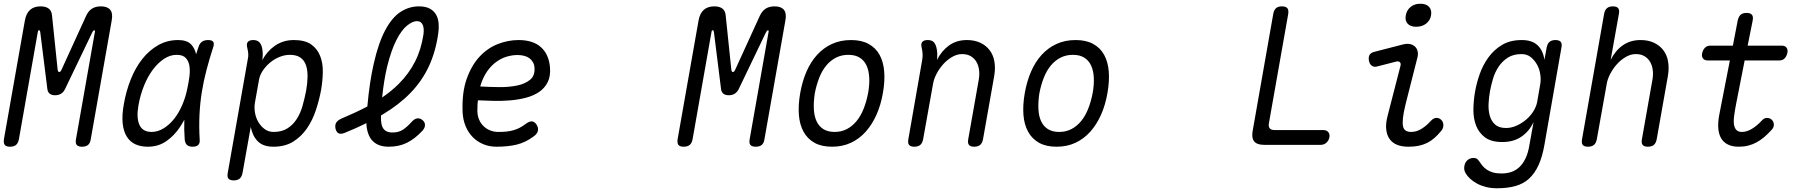

<svg xmlns="http://www.w3.org/2000/svg" viewBox="-28 -774 9648 1026"><path d="M457 -30Q454 -9 442.5 0.5Q431 10 410.5 10Q390 10 382 0.5Q374 -9 378 -30L479 -603Q481 -610 478 -611Q477 -612 476 -612Q471 -612 466 -603L320 -299Q312 -282 298.5 -273.5Q285 -265 266.5 -265Q248 -265 237.5 -273.5Q227 -282 225 -299L187 -603Q185 -613 180 -612.5Q175 -612 174 -603L73 -30Q69 -9 57.5 0.5Q46 10 25.5 10Q5 10 -2.5 0.5Q-10 -9 -7 -30L105 -665Q112 -703 133 -721.5Q154 -740 189 -740Q217 -740 232.5 -728Q248 -716 250 -691L280 -402Q282 -389 288.5 -389Q295 -389 301 -402L433 -691Q445 -716 464 -728Q483 -740 511 -740Q546 -740 561 -721.5Q576 -703 569 -665Z M762 10Q724 10 695.5 -3Q667 -16 649.5 -44Q632 -72 627.5 -115Q623 -158 634 -219Q646 -288 671 -350.5Q696 -413 733 -459.5Q770 -506 818 -533Q866 -560 924 -560Q972 -560 994 -536Q1013 -515 1020 -484Q1026 -502 1032 -521Q1039 -543 1052 -551.5Q1065 -560 1084 -560Q1105 -560 1111.5 -550.5Q1118 -541 1111 -521Q1091 -459 1075.5 -400Q1060 -341 1050.5 -282Q1041 -223 1038 -160.5Q1035 -98 1039 -29Q1041 -9 1031.5 0.5Q1022 10 1001.5 10Q981 10 971 0.5Q961 -9 959 -29Q955 -84 957 -134Q946 -114 933 -94Q903 -49 860.5 -19.5Q818 10 762 10ZM782 -69Q815 -69 846 -88Q877 -107 902.5 -139Q928 -171 946.5 -214.5Q965 -258 974 -306Q980 -333 984 -363.5Q988 -394 984.5 -420Q981 -446 965.5 -463.5Q950 -481 916 -481Q881 -481 848.5 -459.5Q816 -438 789 -402Q762 -366 742 -317Q722 -268 712 -212Q700 -145 717 -107Q734 -69 782 -69Z M1374 -453Q1386 -476 1402.5 -495Q1419 -514 1439.5 -528.5Q1460 -543 1485.5 -551.5Q1511 -560 1542 -560Q1602 -560 1635 -536.5Q1668 -513 1683 -474.5Q1698 -436 1697 -389Q1696 -342 1688 -294Q1678 -240 1660 -185.5Q1642 -131 1612 -87.5Q1582 -44 1538.5 -17Q1495 10 1433 10Q1378 10 1349.5 -19Q1321 -48 1312 -96L1268 150Q1264 171 1252.5 180.5Q1241 190 1221 190Q1201 190 1193 180.5Q1185 171 1189 150L1296 -457Q1300 -473 1298.5 -488.5Q1297 -504 1293 -520Q1288 -540 1296.5 -550Q1305 -560 1325 -560Q1345 -560 1356 -550Q1367 -540 1372 -520Q1376 -504 1376 -487Q1376 -470 1374 -453ZM1521 -481Q1493 -481 1465 -469.5Q1437 -458 1414.5 -439Q1392 -420 1376 -396Q1360 -372 1356 -347L1334 -224Q1330 -199 1334.5 -172Q1339 -145 1352.5 -122Q1366 -99 1386.5 -84Q1407 -69 1434 -69Q1478 -69 1508 -88Q1538 -107 1558 -138.5Q1578 -170 1589 -209.5Q1600 -249 1608 -290Q1615 -329 1615.5 -364Q1616 -399 1607 -425.5Q1598 -452 1577 -466.5Q1556 -481 1521 -481Z M2229 -75Q2189 -32 2146.5 -11Q2104 10 2049 10Q2013 10 1988.5 -2.5Q1964 -15 1950.5 -37Q1937 -59 1932 -91Q1930 -103 1930 -116Q1876 -89 1814 -64Q1793 -56 1781.5 -61.5Q1770 -67 1765 -86Q1761 -106 1768.5 -118.5Q1776 -131 1796 -140Q1872 -172 1935 -205Q1947 -338 1969 -433Q1994 -544 2030.5 -612.5Q2067 -681 2112.5 -710.5Q2158 -740 2211 -740Q2247 -740 2269.5 -727.5Q2292 -715 2303 -694.5Q2314 -674 2316 -648Q2318 -622 2314 -596Q2300 -497 2263.5 -419Q2227 -341 2166 -278Q2105 -215 2018 -163L2008 -157V-141Q2008 -116 2014 -99.5Q2020 -83 2033.5 -74.5Q2047 -66 2070 -66Q2104 -66 2127.5 -82.5Q2151 -99 2173 -124Q2188 -140 2202.5 -141.5Q2217 -143 2230 -132Q2244 -120 2243 -104.5Q2242 -89 2229 -75ZM2014 -253Q2064 -287 2103 -326Q2157 -380 2190 -445Q2223 -510 2235 -591Q2237 -606 2236 -619Q2235 -632 2231 -641Q2227 -650 2219.5 -655.5Q2212 -661 2199 -661Q2177 -661 2147.5 -637.5Q2118 -614 2090.5 -560.5Q2063 -507 2041 -419Q2024 -349 2014 -253Z M2838 -110Q2850 -92 2846.5 -75.5Q2843 -59 2825 -46Q2781 -13 2734 -1.5Q2687 10 2625 10Q2587 10 2554.5 -3.5Q2522 -17 2498 -41.5Q2474 -66 2460 -100Q2446 -134 2444 -175Q2440 -279 2465.5 -351.5Q2491 -424 2534 -470.5Q2577 -517 2632 -538.5Q2687 -560 2743 -560Q2820 -560 2862.5 -522Q2905 -484 2911 -414Q2915 -367 2898.5 -334.5Q2882 -302 2852 -282Q2822 -262 2781.5 -251.5Q2741 -241 2697 -237.5Q2653 -234 2608.5 -235Q2564 -236 2526 -238Q2524 -225 2523.5 -210Q2523 -195 2523 -178Q2524 -153 2533 -133Q2542 -113 2557.5 -98.5Q2573 -84 2593 -76.5Q2613 -69 2635 -69Q2660 -69 2679 -71Q2698 -73 2715.5 -78Q2733 -83 2748.5 -91Q2764 -99 2780 -111Q2800 -126 2813.5 -125.5Q2827 -125 2838 -110ZM2538 -312Q2587 -309 2639.5 -308.5Q2692 -308 2735.5 -317Q2779 -326 2805.5 -348.5Q2832 -371 2828 -414Q2827 -430 2819 -443Q2811 -456 2799.5 -464Q2788 -472 2772 -476Q2756 -480 2737 -480Q2710 -480 2680.5 -471.5Q2651 -463 2623.5 -443Q2596 -423 2574 -391Q2552 -359 2538 -312Z M4057 -30Q4054 -9 4042.5 0.5Q4031 10 4010.5 10Q3990 10 3982 0.5Q3974 -9 3978 -30L4079 -603Q4081 -610 4078 -611Q4077 -612 4076 -612Q4071 -612 4066 -603L3920 -299Q3912 -282 3898.5 -273.5Q3885 -265 3866.5 -265Q3848 -265 3837.5 -273.5Q3827 -282 3825 -299L3787 -603Q3785 -613 3780 -612.5Q3775 -612 3774 -603L3673 -30Q3669 -9 3657.5 0.5Q3646 10 3625.5 10Q3605 10 3597.5 0.5Q3590 -9 3593 -30L3705 -665Q3712 -703 3733 -721.5Q3754 -740 3789 -740Q3817 -740 3832.5 -728Q3848 -716 3850 -691L3880 -402Q3882 -389 3888.5 -389Q3895 -389 3901 -402L4033 -691Q4045 -716 4064 -728Q4083 -740 4111 -740Q4146 -740 4161 -721.5Q4176 -703 4169 -665Z M4418 10Q4362 10 4324.5 -11Q4287 -32 4266 -70Q4245 -108 4241 -160.5Q4237 -213 4248 -276Q4259 -339 4281.5 -391Q4304 -443 4338 -480.5Q4372 -518 4417.5 -539Q4463 -560 4520 -560Q4576 -560 4614 -539Q4652 -518 4672.5 -480.5Q4693 -443 4697 -391Q4701 -339 4690 -277Q4679 -213 4655.5 -160.5Q4632 -108 4598 -70Q4564 -32 4519 -11Q4474 10 4418 10ZM4432 -69Q4468 -69 4497 -84Q4526 -99 4548.5 -126Q4571 -153 4586.5 -191.5Q4602 -230 4611 -277Q4619 -322 4617 -359.5Q4615 -397 4602.5 -424Q4590 -451 4566 -466Q4542 -481 4505 -481Q4469 -481 4439.5 -466Q4410 -451 4387.5 -424Q4365 -397 4350 -359Q4335 -321 4326 -275Q4319 -229 4321 -191Q4323 -153 4335.5 -126Q4348 -99 4372 -84Q4396 -69 4432 -69Z M4929 -560Q4950 -560 4960.5 -550Q4971 -540 4976 -520Q4980 -504 4980.5 -487.5Q4981 -471 4979 -454Q5004 -503 5044 -531.5Q5084 -560 5139 -560Q5179 -560 5209.5 -546Q5240 -532 5259.5 -507Q5279 -482 5285.5 -447Q5292 -412 5285 -369L5225 -30Q5221 -9 5209.5 0.5Q5198 10 5178 10Q5158 10 5150 0.5Q5142 -9 5146 -30L5202 -347Q5207 -374 5204 -399Q5201 -424 5190 -443Q5179 -462 5160 -473.5Q5141 -485 5113 -485Q5086 -485 5059.5 -469.5Q5033 -454 5012 -430.5Q4991 -407 4976.5 -379Q4962 -351 4958 -326L4905 -30Q4901 -9 4889.5 0.5Q4878 10 4858 10Q4838 10 4830 0.5Q4822 -9 4826 -30L4900 -454Q4903 -470 4902 -487Q4901 -504 4897 -520Q4892 -540 4900.5 -550Q4909 -560 4929 -560Z M5618 10Q5562 10 5524.5 -11Q5487 -32 5466 -70Q5445 -108 5441 -160.5Q5437 -213 5448 -276Q5459 -339 5481.5 -391Q5504 -443 5538 -480.5Q5572 -518 5617.5 -539Q5663 -560 5720 -560Q5776 -560 5814 -539Q5852 -518 5872.5 -480.5Q5893 -443 5897 -391Q5901 -339 5890 -277Q5879 -213 5855.5 -160.5Q5832 -108 5798 -70Q5764 -32 5719 -11Q5674 10 5618 10ZM5632 -69Q5668 -69 5697 -84Q5726 -99 5748.5 -126Q5771 -153 5786.5 -191.5Q5802 -230 5811 -277Q5819 -322 5817 -359.5Q5815 -397 5802.5 -424Q5790 -451 5766 -466Q5742 -481 5705 -481Q5669 -481 5639.5 -466Q5610 -451 5587.5 -424Q5565 -397 5550 -359Q5535 -321 5526 -275Q5519 -229 5521 -191Q5523 -153 5535.5 -126Q5548 -99 5572 -84Q5596 -69 5632 -69Z M6727 0Q6689 0 6674 -18.5Q6659 -37 6666 -75L6776 -700Q6780 -721 6791 -730.5Q6802 -740 6822 -740Q6843 -740 6851 -730.5Q6859 -721 6856 -700L6753 -117Q6749 -98 6757 -88.5Q6765 -79 6783 -79H7043Q7061 -79 7070 -68Q7079 -57 7076 -40Q7072 -22 7059.5 -11Q7047 0 7029 0Z M7332 -419Q7315 -414 7303 -422.5Q7291 -431 7287 -450Q7284 -470 7291 -481.5Q7298 -493 7320 -498L7467 -536Q7490 -542 7506.5 -538.5Q7523 -535 7533.5 -525Q7544 -515 7547.5 -499.5Q7551 -484 7546 -465L7483 -217Q7472 -172 7469 -143.5Q7466 -115 7469.5 -99Q7473 -83 7484 -76Q7495 -69 7513 -69Q7542 -69 7569 -86Q7596 -103 7618 -128Q7633 -144 7647.5 -144Q7662 -144 7672 -135Q7684 -125 7685 -107Q7686 -89 7673 -74Q7655 -52 7636.5 -36Q7618 -20 7597.5 -10Q7577 0 7553 5Q7529 10 7498 10Q7465 10 7439.5 0.5Q7414 -9 7398.5 -30Q7383 -51 7379.5 -83Q7376 -115 7388 -159L7456 -423Q7459 -436 7452 -442Q7445 -448 7433 -445ZM7540 -631Q7509 -631 7494 -647.5Q7479 -664 7484 -691Q7489 -720 7510 -737Q7531 -754 7562 -754Q7594 -754 7609 -737Q7624 -720 7619 -691Q7614 -664 7592.5 -647.5Q7571 -631 7540 -631Z M8167 -122Q8155 -96 8138.5 -76.5Q8122 -57 8101 -43Q8080 -29 8055 -22Q8030 -15 8000 -15Q7941 -15 7908 -39.5Q7875 -64 7860 -102.5Q7845 -141 7845.5 -188.5Q7846 -236 7854 -282Q7862 -329 7879 -377.5Q7896 -426 7925.5 -467Q7955 -508 7998.5 -534Q8042 -560 8104 -560Q8159 -560 8188.5 -532Q8218 -504 8225 -454L8237 -520Q8241 -541 8252.5 -550.5Q8264 -560 8284 -560Q8304 -560 8312 -550.5Q8320 -541 8316 -520L8225 0Q8214 64 8193.5 108.5Q8173 153 8143 180.5Q8113 208 8070.5 220Q8028 232 7972 232Q7939 232 7912 225Q7885 218 7864 206.5Q7843 195 7828 181Q7813 167 7804 152Q7799 143 7797 133.5Q7795 124 7797 115Q7798 106 7802 97.5Q7806 89 7812.5 83Q7819 77 7827.5 73.5Q7836 70 7846 70Q7856 70 7862.5 73.5Q7869 77 7875 86Q7883 98 7893 110.5Q7903 123 7917 132.5Q7931 142 7950 147.5Q7969 153 7996 153Q8023 153 8046.5 145.5Q8070 138 8089.5 120.5Q8109 103 8123.5 73.5Q8138 44 8145 0ZM8020 -90Q8048 -90 8076 -102.5Q8104 -115 8127 -134.5Q8150 -154 8165.5 -178.5Q8181 -203 8186 -228L8203 -326Q8207 -351 8202.5 -379Q8198 -407 8184.5 -430.5Q8171 -454 8151 -469.5Q8131 -485 8103 -485Q8059 -485 8029.5 -466Q8000 -447 7980.5 -418Q7961 -389 7950.5 -354Q7940 -319 7934 -286Q7928 -253 7926.5 -218.5Q7925 -184 7933 -155.5Q7941 -127 7961.5 -108.5Q7982 -90 8020 -90Z M8558 -326 8505 -30Q8501 -9 8489.5 0.5Q8478 10 8458 10Q8438 10 8430 0.5Q8422 -9 8426 -30L8544 -700Q8548 -721 8559.5 -730.5Q8571 -740 8591 -740Q8611 -740 8619 -730.5Q8627 -721 8623 -700L8579 -454Q8604 -504 8644 -532Q8684 -560 8739 -560Q8779 -560 8809.5 -546Q8840 -532 8859.5 -507Q8879 -482 8885.5 -447Q8892 -412 8885 -369L8825 -30Q8821 -9 8809.5 0.5Q8798 10 8778 10Q8758 10 8750 0.5Q8742 -9 8746 -30L8802 -347Q8807 -374 8804 -399Q8801 -424 8790 -443Q8779 -462 8760 -473.5Q8741 -485 8713 -485Q8686 -485 8659.5 -469.5Q8633 -454 8612 -430.5Q8591 -407 8576.5 -379Q8562 -351 8558 -326Z M9494 -530Q9511 -530 9519 -519Q9527 -508 9523 -490Q9519 -473 9508.5 -462Q9498 -451 9480 -451H9295L9249 -217Q9241 -176 9238 -148.5Q9235 -121 9239 -103.5Q9243 -86 9253 -77.5Q9263 -69 9280 -69Q9307 -69 9334.5 -86Q9362 -103 9385 -128Q9399 -144 9413.5 -144Q9428 -144 9439 -135Q9450 -125 9451 -109.5Q9452 -94 9439 -80Q9419 -58 9399.5 -41.5Q9380 -25 9359 -13.5Q9338 -2 9314.5 4Q9291 10 9264 10Q9229 10 9205 -2Q9181 -14 9168.5 -36.5Q9156 -59 9154 -90Q9152 -121 9159 -159L9216 -451H9098Q9080 -451 9072 -462Q9064 -473 9068 -490Q9072 -508 9083 -519Q9094 -530 9111 -530H9232L9258 -665Q9263 -686 9274 -695.5Q9285 -705 9305 -705Q9325 -705 9333.5 -695.5Q9342 -686 9338 -665L9311 -530Z"/></svg>

Font: Maple Mono Light
Style: Italic
Weight: 300
Italic angle: -10°
Monospace: yes
Designer: subframe7536
Version: Version 7.000